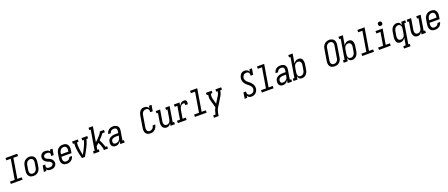

<svg xmlns="http://www.w3.org/2000/svg" viewBox="204 -2966 12593 5391"><g transform="rotate(-20 6500.0 -270.5)"><path d="M26 0V-70H166L265 -665H133V-735H483V-665H343L245 -70H376V0Z M702 8Q674 8 646.5 1.5Q619 -5 597.5 -20Q576 -35 561.5 -58Q547 -81 541 -107.5Q535 -134 535.5 -162.5Q536 -191 541 -219L562 -349Q566 -374 574.5 -398.5Q583 -423 597 -445.5Q611 -468 630.5 -486.5Q650 -505 674 -517Q698 -529 723 -535Q748 -541 773 -541Q802 -541 828.5 -533Q855 -525 877 -510Q899 -495 913.5 -472Q928 -449 934 -422.5Q940 -396 939.5 -367.5Q939 -339 934 -311L913 -181Q909 -156 901 -131.5Q893 -107 879 -84.5Q865 -62 845 -43.5Q825 -25 801.5 -13Q778 -1 752.5 3.5Q727 8 702 8ZM704 -62Q720 -62 736.5 -66Q753 -70 768 -78.5Q783 -87 795 -100Q807 -113 815.5 -128.5Q824 -144 828.5 -160Q833 -176 836 -192L858 -322Q861 -339 861.5 -356.5Q862 -374 859.5 -390.5Q857 -407 850.5 -422.5Q844 -438 831.5 -448.5Q819 -459 803 -463.5Q787 -468 769 -468Q753 -468 736.5 -464Q720 -460 705.5 -451Q691 -442 679.5 -429Q668 -416 659.5 -401Q651 -386 646.5 -370Q642 -354 639 -338L617 -208Q615 -191 614 -173.5Q613 -156 615.5 -139.5Q618 -123 624.5 -108Q631 -93 643 -82.5Q655 -72 671 -67Q687 -62 704 -62Z M1217 8Q1199 8 1181 5.5Q1163 3 1147.5 -3.5Q1132 -10 1118.5 -20.5Q1105 -31 1096 -45L1088 0H1013L1042 -181H1118L1111 -136Q1109 -124 1111 -112.5Q1113 -101 1119.5 -92Q1126 -83 1136 -77Q1146 -71 1156.5 -67.5Q1167 -64 1179 -63Q1191 -62 1203 -62Q1203 -62 1203 -62Q1203 -62 1204 -62Q1221 -62 1238.5 -64.5Q1256 -67 1272.5 -75Q1289 -83 1302 -97Q1315 -111 1318 -129Q1321 -147 1314.5 -162.5Q1308 -178 1296 -189.5Q1284 -201 1269.5 -209Q1255 -217 1239.5 -223Q1224 -229 1208 -235.5Q1192 -242 1178 -250Q1164 -258 1151 -268Q1138 -278 1127 -290Q1116 -302 1107.5 -316.5Q1099 -331 1094 -347Q1089 -363 1087.5 -380Q1086 -397 1089 -415Q1092 -433 1098.5 -449.5Q1105 -466 1115.5 -480.5Q1126 -495 1140.5 -507Q1155 -519 1171.5 -526.5Q1188 -534 1205.5 -536Q1223 -538 1240 -538Q1260 -538 1280.5 -535Q1301 -532 1319 -525.5Q1337 -519 1352.5 -507.5Q1368 -496 1378 -480L1387 -530H1463L1433 -349H1357L1364 -394Q1366 -406 1364 -417.5Q1362 -429 1355.5 -438Q1349 -447 1339.5 -453Q1330 -459 1319 -462Q1308 -465 1296.5 -466.5Q1285 -468 1273 -468Q1256 -468 1239.5 -465.5Q1223 -463 1207 -455Q1191 -447 1179.5 -433Q1168 -419 1166 -402Q1163 -384 1169 -368.5Q1175 -353 1186.5 -341Q1198 -329 1213 -321.5Q1228 -314 1243 -307.5Q1258 -301 1274 -295Q1290 -289 1304 -281Q1318 -273 1331.5 -263Q1345 -253 1355.5 -241Q1366 -229 1375 -214.5Q1384 -200 1389 -184.5Q1394 -169 1395.5 -151.5Q1397 -134 1394 -117Q1390 -88 1372.5 -62Q1355 -36 1329.5 -20Q1304 -4 1275 2Q1246 8 1218 8Z M1706 8Q1677 8 1649.5 2Q1622 -4 1600 -19Q1578 -34 1563 -57Q1548 -80 1541.5 -106.5Q1535 -133 1535.5 -162Q1536 -191 1541 -219L1562 -349Q1566 -374 1574 -398.5Q1582 -423 1596 -445.5Q1610 -468 1630 -486.5Q1650 -505 1673.5 -517Q1697 -529 1722.5 -533.5Q1748 -538 1773 -538Q1801 -538 1828.5 -531.5Q1856 -525 1877.5 -510Q1899 -495 1913.5 -472Q1928 -449 1934 -422.5Q1940 -396 1939.5 -367.5Q1939 -339 1934 -311L1921 -230H1621L1617 -208Q1615 -191 1614 -173.5Q1613 -156 1615.5 -139.5Q1618 -123 1625 -108Q1632 -93 1644 -82Q1656 -71 1672.5 -66.5Q1689 -62 1706 -62Q1726 -62 1745.5 -66.5Q1765 -71 1782.5 -83Q1800 -95 1811.5 -112.5Q1823 -130 1828 -150H1906Q1898 -117 1880 -86Q1862 -55 1834 -33Q1806 -11 1772.5 -1.5Q1739 8 1706 8ZM1633 -300H1854L1858 -322Q1861 -339 1861.5 -356.5Q1862 -374 1859.5 -390.5Q1857 -407 1850.5 -422Q1844 -437 1832.5 -447.5Q1821 -458 1805 -463Q1789 -468 1771 -468Q1755 -468 1738.5 -464Q1722 -460 1707 -451.5Q1692 -443 1680 -430Q1668 -417 1659.5 -401.5Q1651 -386 1646.5 -370Q1642 -354 1639 -338Z M2149 0Q2139 -37 2130.5 -74.5Q2122 -112 2114 -149.5Q2106 -187 2099.5 -225Q2093 -263 2089 -302Q2085 -341 2083.5 -380.5Q2082 -420 2089 -460H2048V-530H2218V-460H2167Q2162 -427 2162 -394Q2162 -361 2164.5 -328.5Q2167 -296 2171 -264Q2175 -232 2180 -200.5Q2185 -169 2191 -137.5Q2197 -106 2203 -75Q2221 -106 2237.5 -137.5Q2254 -169 2270.5 -200.5Q2287 -232 2302 -264Q2317 -296 2330.5 -328.5Q2344 -361 2355.5 -393.5Q2367 -426 2373 -460H2331V-530H2501V-460H2451Q2444 -419 2429.5 -380Q2415 -341 2398 -302Q2381 -263 2362 -225Q2343 -187 2323 -149.5Q2303 -112 2282 -74.5Q2261 -37 2239 0Z M2505 0V-70H2555L2654 -665H2613V-735H2744L2669 -282Q2684 -295 2699 -309Q2714 -323 2729 -337.5Q2744 -352 2758 -367Q2772 -382 2786 -397Q2800 -412 2813 -427.5Q2826 -443 2838.5 -459.5Q2851 -476 2862 -493.5Q2873 -511 2876 -530H3001V-460H2929Q2898 -415 2861 -375Q2824 -335 2786 -296Q2800 -269 2813 -241.5Q2826 -214 2838 -186Q2850 -158 2860.5 -129Q2871 -100 2878 -70H2928V0H2804Q2808 -22 2804 -44Q2800 -66 2794 -86.5Q2788 -107 2781 -127Q2774 -147 2765.5 -166.5Q2757 -186 2748 -205Q2739 -224 2730 -243Q2711 -225 2691 -207Q2671 -189 2651 -172L2634 -70H2675V0Z M3158 8Q3137 8 3116.5 3.5Q3096 -1 3079 -12Q3062 -23 3050.5 -39.5Q3039 -56 3033.5 -75.5Q3028 -95 3027.5 -116.5Q3027 -138 3031 -159Q3035 -184 3045 -208Q3055 -232 3074 -250Q3093 -268 3116.5 -280Q3140 -292 3165 -299Q3190 -306 3214.5 -308.5Q3239 -311 3263 -311H3348L3355 -357Q3359 -378 3357 -399.5Q3355 -421 3343 -437.5Q3331 -454 3311 -461Q3291 -468 3270 -468Q3250 -468 3230.5 -463.5Q3211 -459 3194 -446.5Q3177 -434 3166 -416.5Q3155 -399 3151 -379H3073Q3077 -402 3086 -423Q3095 -444 3109 -463Q3123 -482 3141.5 -497Q3160 -512 3181.5 -521.5Q3203 -531 3225.5 -534.5Q3248 -538 3270 -538Q3295 -538 3320.5 -533.5Q3346 -529 3367 -517.5Q3388 -506 3404 -487.5Q3420 -469 3428 -446Q3436 -423 3436 -397Q3436 -371 3432 -345L3387 -70H3428V0H3296L3311 -90Q3300 -69 3284 -50Q3268 -31 3247.5 -17.5Q3227 -4 3204 2Q3181 8 3158 8ZM3180 -62Q3207 -62 3234 -71.5Q3261 -81 3281.5 -101Q3302 -121 3313.5 -147Q3325 -173 3329 -200L3336 -241H3263Q3248 -241 3232.5 -240Q3217 -239 3201.5 -235.5Q3186 -232 3170.5 -226Q3155 -220 3141.5 -210.5Q3128 -201 3120 -186.5Q3112 -172 3110 -156Q3107 -139 3109 -121Q3111 -103 3120 -89Q3129 -75 3145.5 -68.5Q3162 -62 3180 -62Z M4201 8Q4173 8 4146 2Q4119 -4 4097.5 -18.5Q4076 -33 4061.5 -55.5Q4047 -78 4040.5 -104Q4034 -130 4034.5 -158Q4035 -186 4040 -214L4097 -559Q4101 -582 4107 -604Q4113 -626 4123.5 -647Q4134 -668 4149.5 -687Q4165 -706 4185 -719.5Q4205 -733 4228 -738Q4251 -743 4273 -743Q4295 -743 4316 -739Q4337 -735 4355 -725Q4373 -715 4387 -700Q4401 -685 4409 -667L4421 -735H4497L4467 -554H4391Q4394 -576 4392.5 -598.5Q4391 -621 4380 -638.5Q4369 -656 4348.5 -664.5Q4328 -673 4306 -673Q4290 -673 4273.5 -669.5Q4257 -666 4242.5 -658Q4228 -650 4215.5 -637.5Q4203 -625 4194.5 -610Q4186 -595 4181 -579.5Q4176 -564 4174 -548L4117 -203Q4114 -186 4113 -169.5Q4112 -153 4114.5 -137Q4117 -121 4123.5 -106.5Q4130 -92 4141.5 -81.5Q4153 -71 4169 -66.5Q4185 -62 4201 -62Q4224 -62 4247.5 -71Q4271 -80 4288 -97.5Q4305 -115 4315 -137.5Q4325 -160 4330 -183H4407Q4403 -159 4394.5 -135Q4386 -111 4372.5 -88.5Q4359 -66 4340 -47Q4321 -28 4298 -15.5Q4275 -3 4250.5 2.5Q4226 8 4201 8Z M4680 8Q4654 8 4629.5 -0.5Q4605 -9 4587 -26Q4569 -43 4559 -66Q4549 -89 4545 -114.5Q4541 -140 4542.5 -166.5Q4544 -193 4549 -219L4589 -460H4548V-530H4679L4625 -208Q4623 -191 4621.5 -174Q4620 -157 4622 -141Q4624 -125 4630 -110Q4636 -95 4646.5 -84Q4657 -73 4672.5 -67.5Q4688 -62 4704 -62Q4727 -62 4749.5 -71Q4772 -80 4788.5 -98Q4805 -116 4814 -138Q4823 -160 4827 -183L4873 -460H4831V-530H4963L4887 -70H4928V0H4796L4809 -74Q4799 -56 4785.5 -40.5Q4772 -25 4755 -13Q4738 -1 4718.5 3.5Q4699 8 4680 8Z M5016 0V-70H5104L5169 -460H5090V-530H5259L5242 -427Q5252 -449 5266.5 -469.5Q5281 -490 5300 -506Q5319 -522 5342.5 -530Q5366 -538 5389 -538Q5405 -538 5420.5 -535Q5436 -532 5447 -522Q5458 -512 5462.5 -497.5Q5467 -483 5467.5 -467.5Q5468 -452 5466 -436Q5464 -420 5462 -404H5383Q5385 -412 5385.5 -419Q5386 -426 5386 -433.5Q5386 -441 5384 -448Q5382 -455 5377.5 -460Q5373 -465 5365.5 -466.5Q5358 -468 5351 -468Q5332 -468 5314 -460.5Q5296 -453 5281.5 -439Q5267 -425 5257 -408Q5247 -391 5240 -373Q5233 -355 5228.5 -337Q5224 -319 5221 -300L5183 -70H5278V0Z M5526 0V-70H5673L5772 -665H5647V-735H5862L5752 -70H5876V0Z M6022 205V135H6093L6094 131Q6102 83 6117 34Q6132 -15 6159 -60L6091 -299Q6080 -336 6080.5 -376Q6081 -416 6088 -457L6089 -460H6048V-530H6218V-460H6167V-457Q6164 -439 6162 -421Q6160 -403 6159.5 -385.5Q6159 -368 6160.5 -351Q6162 -334 6166 -317L6212 -145L6329 -336Q6347 -364 6357 -394.5Q6367 -425 6372 -457L6373 -460H6331V-530H6501V-460H6451L6450 -457Q6444 -416 6431 -376Q6418 -336 6395 -299L6227 -26Q6205 11 6192 51Q6179 91 6172 131L6160 205Z M7218 8Q7199 8 7180 4.5Q7161 1 7145 -8Q7129 -17 7117.5 -31Q7106 -45 7099 -62L7088 0H7013L7042 -181H7118Q7115 -159 7116.5 -136.5Q7118 -114 7129.5 -96.5Q7141 -79 7161 -70.5Q7181 -62 7204 -62Q7204 -62 7204 -62Q7204 -62 7204 -62Q7226 -62 7248 -68.5Q7270 -75 7288 -89.5Q7306 -104 7317.5 -124.5Q7329 -145 7332 -167Q7337 -194 7330 -218.5Q7323 -243 7309 -263Q7295 -283 7276.5 -299.5Q7258 -316 7239 -331Q7220 -346 7201.5 -362Q7183 -378 7167 -396.5Q7151 -415 7138 -435.5Q7125 -456 7117 -480Q7109 -504 7106.5 -529.5Q7104 -555 7108 -582Q7112 -602 7119 -621.5Q7126 -641 7136 -660Q7146 -679 7160.5 -695.5Q7175 -712 7193.5 -723.5Q7212 -735 7232.5 -739Q7253 -743 7273 -743Q7295 -743 7316 -739Q7337 -735 7355 -725Q7373 -715 7387 -700Q7401 -685 7409 -667L7421 -735H7497L7467 -554H7391Q7394 -576 7392.5 -598.5Q7391 -621 7380 -638.5Q7369 -656 7348.5 -664.5Q7328 -673 7306 -673Q7285 -673 7263.5 -666.5Q7242 -660 7225.5 -645Q7209 -630 7198.5 -610Q7188 -590 7185 -568Q7181 -542 7187.5 -517.5Q7194 -493 7207.5 -472.5Q7221 -452 7239.5 -436Q7258 -420 7277 -405Q7296 -390 7314.5 -374Q7333 -358 7349 -339.5Q7365 -321 7378 -300.5Q7391 -280 7399.5 -257Q7408 -234 7410.5 -208Q7413 -182 7409 -155Q7405 -133 7396.5 -112Q7388 -91 7375 -71.5Q7362 -52 7344 -36Q7326 -20 7305.5 -10Q7285 0 7262.5 4Q7240 8 7218 8Z M7526 0V-70H7673L7772 -665H7647V-735H7862L7752 -70H7876V0Z M8158 8Q8137 8 8116.5 3.5Q8096 -1 8079 -12Q8062 -23 8050.5 -39.5Q8039 -56 8033.5 -75.5Q8028 -95 8027.5 -116.5Q8027 -138 8031 -159Q8035 -184 8045 -208Q8055 -232 8074 -250Q8093 -268 8116.5 -280Q8140 -292 8165 -299Q8190 -306 8214.5 -308.5Q8239 -311 8263 -311H8348L8355 -357Q8359 -378 8357 -399.5Q8355 -421 8343 -437.5Q8331 -454 8311 -461Q8291 -468 8270 -468Q8250 -468 8230.5 -463.5Q8211 -459 8194 -446.5Q8177 -434 8166 -416.5Q8155 -399 8151 -379H8073Q8077 -402 8086 -423Q8095 -444 8109 -463Q8123 -482 8141.5 -497Q8160 -512 8181.5 -521.5Q8203 -531 8225.5 -534.5Q8248 -538 8270 -538Q8295 -538 8320.5 -533.5Q8346 -529 8367 -517.5Q8388 -506 8404 -487.5Q8420 -469 8428 -446Q8436 -423 8436 -397Q8436 -371 8432 -345L8387 -70H8428V0H8296L8311 -90Q8300 -69 8284 -50Q8268 -31 8247.5 -17.5Q8227 -4 8204 2Q8181 8 8158 8ZM8180 -62Q8207 -62 8234 -71.5Q8261 -81 8281.5 -101Q8302 -121 8313.5 -147Q8325 -173 8329 -200L8336 -241H8263Q8248 -241 8232.5 -240Q8217 -239 8201.5 -235.5Q8186 -232 8170.5 -226Q8155 -220 8141.5 -210.5Q8128 -201 8120 -186.5Q8112 -172 8110 -156Q8107 -139 8109 -121Q8111 -103 8120 -89Q8129 -75 8145.5 -68.5Q8162 -62 8180 -62Z M8725 8Q8702 8 8680.5 1Q8659 -6 8644 -21.5Q8629 -37 8620 -57Q8611 -77 8607 -99L8591 0H8474V-70H8524L8623 -665H8582V-735H8713L8665 -449Q8677 -469 8693 -486.5Q8709 -504 8728.5 -516Q8748 -528 8770 -533Q8792 -538 8814 -538Q8814 -538 8814 -538Q8814 -538 8814 -538Q8814 -538 8814 -538Q8814 -538 8814 -538Q8840 -538 8863.5 -529.5Q8887 -521 8903.5 -503Q8920 -485 8928 -461.5Q8936 -438 8939 -413.5Q8942 -389 8940.5 -362.5Q8939 -336 8934 -311L8913 -181Q8909 -157 8902 -134Q8895 -111 8883.5 -89.5Q8872 -68 8855 -49Q8838 -30 8817 -17Q8796 -4 8772 2Q8748 8 8725 8ZM8705 -62Q8721 -62 8737.5 -66Q8754 -70 8769 -79Q8784 -88 8795.5 -101Q8807 -114 8815.5 -129Q8824 -144 8828.5 -160Q8833 -176 8836 -192L8858 -322Q8861 -339 8861.5 -356.5Q8862 -374 8859.5 -390Q8857 -406 8850.5 -421Q8844 -436 8832.5 -447Q8821 -458 8805 -463Q8789 -468 8772 -468Q8749 -468 8726 -459Q8703 -450 8686.5 -432Q8670 -414 8661 -392Q8652 -370 8648 -347L8627 -217Q8624 -200 8622.5 -182Q8621 -164 8623 -147.5Q8625 -131 8630 -115Q8635 -99 8645.5 -86.5Q8656 -74 8672 -68Q8688 -62 8705 -62Z M9702 8Q9674 8 9647 2Q9620 -4 9598.5 -18.5Q9577 -33 9562 -55.5Q9547 -78 9540.5 -104Q9534 -130 9534.5 -158Q9535 -186 9540 -214L9597 -559Q9601 -584 9609 -608Q9617 -632 9631.5 -654Q9646 -676 9666 -694Q9686 -712 9709.5 -723Q9733 -734 9757.5 -740Q9782 -746 9807 -746Q9835 -746 9861.5 -738.5Q9888 -731 9910 -716.5Q9932 -702 9947 -679.5Q9962 -657 9968.5 -631Q9975 -605 9974.5 -577Q9974 -549 9969 -521L9912 -176Q9908 -151 9900 -127Q9892 -103 9878 -81Q9864 -59 9844 -41Q9824 -23 9800.5 -12Q9777 -1 9752 3.5Q9727 8 9702 8ZM9704 -62Q9720 -62 9736 -65.5Q9752 -69 9767 -77Q9782 -85 9794 -97.5Q9806 -110 9814.5 -125Q9823 -140 9828 -155.5Q9833 -171 9835 -187L9892 -532Q9895 -549 9896 -566Q9897 -583 9894 -599Q9891 -615 9884 -630Q9877 -645 9864.5 -654.5Q9852 -664 9836 -668.5Q9820 -673 9803 -673Q9787 -673 9771 -669.5Q9755 -666 9740.5 -657.5Q9726 -649 9714.5 -636.5Q9703 -624 9694.5 -609.5Q9686 -595 9681 -579.5Q9676 -564 9674 -548L9617 -203Q9614 -186 9613 -169Q9612 -152 9615 -136Q9618 -120 9625 -106Q9632 -92 9643.5 -81.5Q9655 -71 9671 -66.5Q9687 -62 9704 -62Z M10225 8Q10202 8 10180.5 1Q10159 -6 10144 -21.5Q10129 -37 10120 -57Q10111 -77 10107 -99L10091 0H9974V-70H10024L10123 -665H10082V-735H10213L10165 -449Q10177 -469 10193 -486.5Q10209 -504 10228.5 -516Q10248 -528 10270 -533Q10292 -538 10314 -538Q10314 -538 10314 -538Q10314 -538 10314 -538Q10314 -538 10314 -538Q10314 -538 10314 -538Q10340 -538 10363.5 -529.5Q10387 -521 10403.5 -503Q10420 -485 10428 -461.5Q10436 -438 10439 -413.5Q10442 -389 10440.5 -362.5Q10439 -336 10434 -311L10413 -181Q10409 -157 10402 -134Q10395 -111 10383.5 -89.5Q10372 -68 10355 -49Q10338 -30 10317 -17Q10296 -4 10272 2Q10248 8 10225 8ZM10205 -62Q10221 -62 10237.5 -66Q10254 -70 10269 -79Q10284 -88 10295.5 -101Q10307 -114 10315.5 -129Q10324 -144 10328.5 -160Q10333 -176 10336 -192L10358 -322Q10361 -339 10361.5 -356.5Q10362 -374 10359.5 -390Q10357 -406 10350.5 -421Q10344 -436 10332.5 -447Q10321 -458 10305 -463Q10289 -468 10272 -468Q10249 -468 10226 -459Q10203 -450 10186.5 -432Q10170 -414 10161 -392Q10152 -370 10148 -347L10127 -217Q10124 -200 10122.5 -182Q10121 -164 10123 -147.5Q10125 -131 10130 -115Q10135 -99 10145.5 -86.5Q10156 -74 10172 -68Q10188 -62 10205 -62Z M10526 0V-70H10673L10772 -665H10647V-735H10862L10752 -70H10876V0Z M11026 0V-70H11173L11238 -460H11114V-530H11328L11252 -70H11376V0ZM11306 -618Q11291 -618 11277.5 -623Q11264 -628 11255.5 -639.5Q11247 -651 11244.5 -665.5Q11242 -680 11245 -695Q11247 -705 11252 -715Q11257 -725 11266 -731.5Q11275 -738 11285.5 -740.5Q11296 -743 11306 -743Q11321 -743 11335 -737.5Q11349 -732 11357 -720.5Q11365 -709 11367.5 -694.5Q11370 -680 11368 -665Q11366 -655 11360.5 -645Q11355 -635 11346 -628.5Q11337 -622 11326.5 -620Q11316 -618 11306 -618Z M11702 205V135H11774L11810 -81Q11798 -61 11782 -43.5Q11766 -26 11746.5 -14Q11727 -2 11705 3Q11683 8 11661 8Q11661 8 11661 8Q11661 8 11661 8Q11635 8 11611.5 -0.5Q11588 -9 11572 -27Q11556 -45 11547.5 -68.5Q11539 -92 11536 -116.5Q11533 -141 11535 -167.5Q11537 -194 11541 -219L11562 -349Q11566 -373 11573 -396Q11580 -419 11591.5 -440.5Q11603 -462 11620 -481Q11637 -500 11658 -513Q11679 -526 11703 -532Q11727 -538 11750 -538Q11773 -538 11794.5 -531Q11816 -524 11831.5 -508.5Q11847 -493 11855.5 -473Q11864 -453 11868 -431L11884 -530H12001V-460H11951L11853 135H11894V205ZM11704 -62Q11719 -62 11734.5 -65.5Q11750 -69 11763.5 -77.5Q11777 -86 11788.5 -98Q11800 -110 11807.5 -124Q11815 -138 11819.5 -153Q11824 -168 11827 -183L11848 -313Q11851 -330 11852.5 -348Q11854 -366 11852 -382.5Q11850 -399 11845 -415Q11840 -431 11829.5 -443.5Q11819 -456 11803.5 -462Q11788 -468 11770 -468Q11754 -468 11737.5 -464Q11721 -460 11706 -451Q11691 -442 11679.5 -429Q11668 -416 11659.5 -401Q11651 -386 11646.5 -370Q11642 -354 11639 -338L11617 -208Q11615 -191 11614 -173.5Q11613 -156 11615.5 -140Q11618 -124 11624.5 -109Q11631 -94 11642.5 -83Q11654 -72 11670 -67Q11686 -62 11703 -62Z M12180 8Q12154 8 12129.5 -0.5Q12105 -9 12087 -26Q12069 -43 12059 -66Q12049 -89 12045 -114.5Q12041 -140 12042.5 -166.5Q12044 -193 12049 -219L12089 -460H12048V-530H12179L12125 -208Q12123 -191 12121.5 -174Q12120 -157 12122 -141Q12124 -125 12130 -110Q12136 -95 12146.5 -84Q12157 -73 12172.5 -67.5Q12188 -62 12204 -62Q12227 -62 12249.5 -71Q12272 -80 12288.5 -98Q12305 -116 12314 -138Q12323 -160 12327 -183L12373 -460H12331V-530H12463L12387 -70H12428V0H12296L12309 -74Q12299 -56 12285.5 -40.5Q12272 -25 12255 -13Q12238 -1 12218.5 3.5Q12199 8 12180 8Z M12706 8Q12677 8 12649.5 2Q12622 -4 12600 -19Q12578 -34 12563 -57Q12548 -80 12541.5 -106.5Q12535 -133 12535.5 -162Q12536 -191 12541 -219L12562 -349Q12566 -374 12574 -398.5Q12582 -423 12596 -445.5Q12610 -468 12630 -486.5Q12650 -505 12673.5 -517Q12697 -529 12722.5 -533.5Q12748 -538 12773 -538Q12801 -538 12828.5 -531.5Q12856 -525 12877.5 -510Q12899 -495 12913.5 -472Q12928 -449 12934 -422.5Q12940 -396 12939.5 -367.5Q12939 -339 12934 -311L12921 -230H12621L12617 -208Q12615 -191 12614 -173.5Q12613 -156 12615.5 -139.5Q12618 -123 12625 -108Q12632 -93 12644 -82Q12656 -71 12672.5 -66.5Q12689 -62 12706 -62Q12726 -62 12745.5 -66.5Q12765 -71 12782.5 -83Q12800 -95 12811.5 -112.5Q12823 -130 12828 -150H12906Q12898 -117 12880 -86Q12862 -55 12834 -33Q12806 -11 12772.5 -1.5Q12739 8 12706 8ZM12633 -300H12854L12858 -322Q12861 -339 12861.5 -356.5Q12862 -374 12859.5 -390.5Q12857 -407 12850.5 -422Q12844 -437 12832.5 -447.5Q12821 -458 12805 -463Q12789 -468 12771 -468Q12755 -468 12738.5 -464Q12722 -460 12707 -451.5Q12692 -443 12680 -430Q12668 -417 12659.5 -401.5Q12651 -386 12646.5 -370Q12642 -354 12639 -338Z"/></g></svg>

Font: Iosevka Curly Slab Oblique
Style: Regular
Weight: 400
Italic angle: -9°
Monospace: yes
Designer: Belleve Invis
Foundry: Belleve Invis
Version: Version 11.1.0; ttfautohint (v1.8.3)